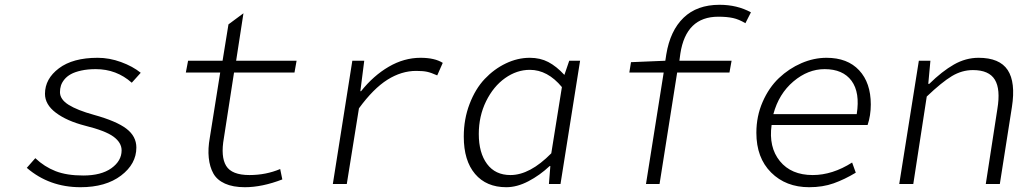

<svg xmlns="http://www.w3.org/2000/svg" viewBox="-20 -761 4237 794"><path d="M313 13.2Q183.6 13.2 90.8 -66.9L126 -106.9Q163.6 -71.3 210 -53.2Q256.3 -35.2 324.2 -35.2Q398.4 -35.2 440.7 -65.4Q482.9 -95.7 482.9 -139.2Q482.9 -170.9 449.7 -195.6Q416.5 -220.2 332 -241.2Q256.3 -260.7 211.2 -294.7Q166 -328.6 166 -373Q166 -435.1 223.6 -478.5Q281.2 -522 383.8 -522Q432.1 -522 480.5 -504.4Q528.8 -486.8 562 -460L524.9 -418.9Q461.9 -475.1 376 -475.1Q342.3 -475.1 315.9 -469.2Q289.6 -463.4 273.2 -454.3Q256.8 -445.3 246.3 -432.4Q235.8 -419.4 231.9 -406.7Q228 -394 228 -379.9Q228 -350.1 263.7 -327.6Q299.3 -305.2 368.2 -286.1Q461.4 -260.3 502.7 -228.8Q543.9 -197.3 543.9 -150.9Q543.9 -83 480.5 -34.9Q417 13.2 313 13.2Z M992.7 13.2Q943.4 13.2 910.4 -1.7Q877.4 -16.6 862.3 -43.7Q847.2 -70.8 843.3 -108.4Q839.4 -146 847.7 -191.9L890.6 -460.9H748.5L757.8 -509.8H900.4L924.8 -660.2L986.8 -706.1L956.5 -509.8H1206.5L1197.8 -460.9H947.8L905.8 -189.9Q892.1 -112.8 915.3 -75Q938.5 -37.1 1011.7 -37.1Q1079.6 -37.1 1138.7 -62L1147.5 -19Q1064 13.2 992.7 13.2Z M1356.4 0 1437 -509.8H1486.3L1470.2 -383.8H1473.1Q1523.9 -447.8 1587.4 -484.9Q1650.9 -522 1719.2 -522Q1777.8 -522 1811 -501L1788.1 -449.2Q1763.2 -460.4 1746.3 -464.1Q1729.5 -467.8 1701.2 -467.8Q1640.1 -467.8 1582 -431.2Q1523.9 -394.5 1464.4 -313L1414.1 0Z M2073.7 13.2Q1991.2 13.2 1944.6 -41.7Q1897.9 -96.7 1897.9 -195.8Q1897.9 -268.6 1921.9 -331.1Q1945.8 -393.6 1984.6 -434.6Q2023.4 -475.6 2072 -498.8Q2120.6 -522 2170.9 -522Q2213.9 -522 2247.6 -504.4Q2281.2 -486.8 2314 -451.2L2334 -509.8H2378.9L2297.9 0H2250L2255.9 -74.2H2252.9Q2212.4 -36.1 2165.3 -11.5Q2118.2 13.2 2073.7 13.2ZM2090.8 -37.1Q2171.4 -37.1 2259.8 -127L2303.7 -400.9Q2244.6 -472.2 2170.9 -472.2Q2117.2 -472.2 2068.8 -438Q2020.5 -403.8 1990.2 -342.3Q1960 -280.8 1960 -207Q1960 -128.9 1994.1 -83Q2028.3 -37.1 2090.8 -37.1Z M2651.4 0 2724.6 -460.9H2582.5L2589.4 -503.9L2731.4 -509.8L2735.4 -536.1Q2751.5 -634.3 2806.9 -687.7Q2862.3 -741.2 2955.6 -741.2Q3028.3 -741.2 3085.4 -710L3062.5 -665Q3035.6 -681.2 3011 -686.5Q2986.3 -691.9 2950.2 -691.9Q2816.9 -691.9 2793.5 -539.1L2789.6 -509.8H3005.4L2996.6 -460.9H2780.3L2707.5 0Z M3326.2 13.2Q3230 13.2 3168.9 -47.6Q3107.9 -108.4 3107.9 -211.9Q3107.9 -280.3 3133.8 -339.6Q3159.7 -398.9 3201.2 -438.2Q3242.7 -477.5 3294.2 -499.8Q3345.7 -522 3397.9 -522Q3484.9 -522 3533 -470.2Q3581.1 -418.5 3581.1 -329.1Q3581.1 -283.2 3567.9 -244.1H3170.9Q3158.2 -152.3 3205.1 -94.7Q3252 -37.1 3340.8 -37.1Q3422.4 -37.1 3503.9 -88.9L3519 -46.9Q3472.7 -19 3427.5 -2.9Q3382.3 13.2 3326.2 13.2ZM3178.2 -289.1H3522.9Q3537.1 -378.4 3501.5 -426.8Q3465.8 -475.1 3390.1 -475.1Q3321.3 -475.1 3261 -424.1Q3200.7 -373 3178.2 -289.1Z M3698.7 0 3779.8 -509.8H3827.6L3818.8 -414.1H3822.8Q3876 -466.3 3924.8 -494.1Q3973.6 -522 4026.9 -522Q4113.8 -522 4147.2 -471.4Q4180.7 -420.9 4164.6 -317.9L4114.7 0H4056.6L4104.5 -310.1Q4118.2 -392.1 4094 -431.6Q4069.8 -471.2 4003.4 -471.2Q3958 -471.2 3916.5 -446.3Q3875 -421.4 3812.5 -361.8L3756.8 0Z"/></svg>

Font: Office Code Pro D Light Italic
Style: Regular
Weight: 300
Italic angle: -9°
Designer: Nathan Rutzky & Paul D. Hunt
Foundry: Adobe Systems Incorporated
Version: Version 1.004;PS 001.004;hotconv 1.0.70;makeotf.lib2.5.58329